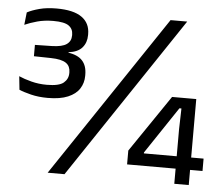

<svg xmlns="http://www.w3.org/2000/svg" viewBox="-48 -699 878 754"><g transform="rotate(5 390.5 -322.5)"><path d="M141 -292.6Q104.4 -292.6 74.5 -300Q44.5 -307.4 27.7 -314.9L22.2 -367.8Q42.8 -358.6 71.8 -351.1Q100.7 -343.6 132.9 -343.6Q181.1 -343.6 199 -358.7Q217 -373.8 217 -397V-400.3Q217 -412 212.8 -421.2Q208.7 -430.3 199.7 -436.5Q190.6 -442.7 175.9 -446Q161.2 -449.3 139.6 -449.7L72.8 -451V-495.7L139.2 -497Q180 -497.9 197.5 -510.3Q215 -522.7 215 -544.9V-548.6Q215 -570.9 197.9 -583.3Q180.8 -595.7 137 -595.7Q101.7 -595.7 73.2 -587.7Q44.8 -579.8 24.3 -570.6L29.8 -619.9Q48.5 -629.9 77.7 -637.7Q106.9 -645.5 145.2 -645.5Q212.1 -645.5 244.7 -622.4Q277.4 -599.4 277.4 -556.3V-552Q277.4 -522.7 260.6 -502.9Q243.8 -483.1 206.9 -478.5L206.3 -472.3L205 -476.9Q244 -471.4 262 -451.3Q280.1 -431.3 280.1 -396.7V-391.5Q280.1 -363.4 265.6 -341Q251.2 -318.5 220.4 -305.6Q189.6 -292.6 141 -292.6ZM232.8 0H166.4L595 -639H660.6ZM722.6 0H665.6V-214.8L667.8 -297.1H659.9L536.2 -112.2V-91L508.2 -108.5H771.6V-59.7H474.3V-114.3L627.2 -339H722.6Z"/></g></svg>

Font: Anek Malayalam Medium
Style: Regular
Weight: 500
Designer: Maithili Shingre (Malayalam) & Yesha Goshar (Latin)
Foundry: Ek Type
Version: Version 1.003